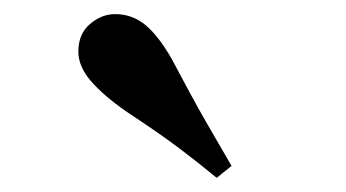

<svg xmlns="http://www.w3.org/2000/svg" viewBox="-20 -884 490 272"><path d="M308 -649 287 -632Q263 -652 234.5 -673.5Q206 -695 159 -726Q126 -749 108.5 -769.5Q91 -790 91 -811Q91 -836 107.5 -850Q124 -864 143 -864Q167 -864 185.5 -849Q204 -834 223 -801Q252 -746 271.5 -712Q291 -678 308 -649Z"/></svg>

Font: Noto Serif JP ExtraBold
Style: Regular
Weight: 800
Designer: Ryoko NISHIZUKA 西塚涼子 (kana & ideographs); Frank Grießhammer (Latin, Greek & Cyrillic); Wenlong ZHANG 张文龙 (bopomofo); San
Foundry: Adobe
Version: Version 2.003-H1;hotconv 1.1.1;makeotfexe 2.6.0